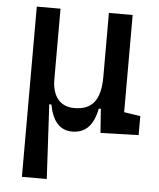

<svg xmlns="http://www.w3.org/2000/svg" viewBox="-53 -564 692 834"><g transform="rotate(5 293.0 -147.0)"><path d="M273.9 9.8C331.1 9.8 366.7 -26.4 380.4 -99.6H389.6L397 4.9L563 0V-83L491.7 -93.8V-517.6H388.2V-239.3C388.2 -133.8 349.1 -92.8 273.9 -92.8C212.9 -92.8 177.2 -134.8 177.2 -210V-517.6H73.7V224.6H182.1L164.6 -99.6H173.8C188 -26.4 220.7 9.8 273.9 9.8Z"/></g></svg>

Font: Cascadia Mono NF
Style: Regular
Weight: 400
Monospace: yes
Designer: Aaron Bell
Foundry: Saja Typeworks
Version: Version 2404.023